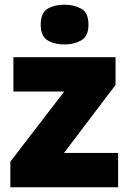

<svg xmlns="http://www.w3.org/2000/svg" viewBox="-20 -796 547 816"><path d="M482 0H24V-109L253 -407H37V-553H471V-435L252 -146H482ZM254 -776Q295 -776 325.5 -759Q356 -742 356 -691Q356 -642 325.5 -624.5Q295 -607 254 -607Q212 -607 182.5 -624.5Q153 -642 153 -691Q153 -742 182.5 -759Q212 -776 254 -776Z"/></svg>

Font: Noto Sans Gurmukhi UI Black
Style: Regular
Weight: 900
Designer: Jelle Bosma - Monotype Design Team
Foundry: Monotype Imaging Inc.
Version: Version 2.004; ttfautohint (v1.8.4.7-5d5b)